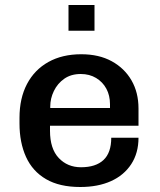

<svg xmlns="http://www.w3.org/2000/svg" viewBox="-20 -738 640 768"><path d="M301 10Q218 10 164 -21.5Q110 -53 84 -110.5Q58 -168 58 -244V-267Q58 -345 88 -402Q118 -459 173.5 -490Q229 -521 305 -521Q376 -521 427 -493Q478 -465 506 -416.5Q534 -368 534 -304V-235H180V-215Q180 -143 215 -106Q250 -69 304 -69Q363 -69 394 -98Q425 -127 425 -187H534Q534 -126 505 -81.5Q476 -37 424 -13.5Q372 10 301 10ZM181 -306H420V-321Q420 -356 405.5 -383Q391 -410 364.5 -426Q338 -442 303 -442Q264 -442 237 -423Q210 -404 195.5 -374Q181 -344 181 -312ZM254 -615V-718H358V-615Z"/></svg>

Font: Chivo Mono Medium Medium
Style: Regular
Weight: 500
Monospace: yes
Version: Version 1.008